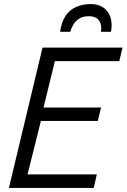

<svg xmlns="http://www.w3.org/2000/svg" viewBox="-20 -928 625 948"><path d="M24 0 190 -693H585L569 -626H251L195 -397H479L463 -331H182L116 -67H458L443 0ZM277 -771Q283 -818 303 -848.5Q323 -879 355.5 -893.5Q388 -908 428 -908Q461 -908 484 -894.5Q507 -881 519 -858Q531 -835 531 -804Q531 -797 530.5 -788.5Q530 -780 528 -771H478Q479 -776 479.5 -780.5Q480 -785 480 -789Q480 -816 464.5 -832Q449 -848 419 -848Q386 -848 367 -833.5Q348 -819 339 -801Q330 -783 327 -771Z"/></svg>

Font: Ubuntu Sans
Style: Italic
Weight: 400
Italic angle: -13.5°
Designer: Dalton Maag Ltd
Foundry: Dalton Maag Ltd
Version: Version 1.006